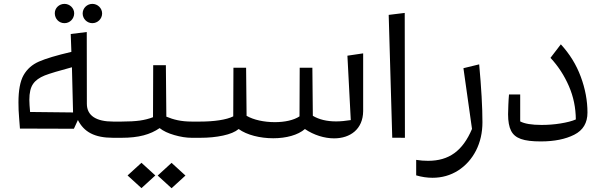

<svg xmlns="http://www.w3.org/2000/svg" viewBox="-20 -722 3158 1006"><path d="M317.9 -600.6C345.7 -600.6 368.7 -623.5 368.7 -652.3C368.7 -679.7 345.2 -701.7 317.9 -701.7C290 -701.7 267.1 -680.2 267.1 -652.8C267.1 -623.5 289.1 -600.6 317.9 -600.6ZM463.9 -600.6C491.7 -600.6 515.1 -623.5 515.1 -651.4C515.1 -679.2 491.7 -701.7 463.9 -701.7C436 -701.7 413.1 -679.2 413.1 -651.4C413.1 -623.5 436 -600.6 463.9 -600.6ZM572.8 -85C484.4 -85 435.1 -115.7 435.1 -178.2L434.6 -554.2L350.6 -543.9L354 -450.2C276.4 -432.1 219.7 -415 184.1 -399.4C148.4 -383.8 121.6 -359.9 103.5 -328.1C85.4 -295.9 76.7 -248 76.7 -185.1C76.7 -159.2 77.6 -132.3 80.1 -105L84.5 -48.3L367.2 -47.4L388.2 -93.3C419.9 -30.8 474.6 0 572.8 0H616.7V-85ZM137.7 -135.3C135.3 -161.1 133.8 -182.6 133.8 -199.2C133.8 -235.8 140.1 -263.2 153.3 -282.2C166 -300.8 186.5 -315.4 214.4 -326.7C242.2 -337.4 289.6 -351.6 356.9 -369.6L362.8 -132.8Z M572.8 -85V0H616.7C707 0 767.6 -17.1 816.4 -50.8C835.4 -35.6 861.3 -23.4 893.6 -14.2C925.8 -4.9 956.1 0 984.9 0H1028.8V-85H984.9C928.2 -85 889.2 -95.2 851.6 -110.8L849.1 -380.4H782.7L781.7 -107.9C760.3 -99.6 737.3 -93.8 712.9 -90.3C688 -86.9 656.2 -85 616.7 -85ZM648.4 197.3 721.2 263.7 793.9 197.3 721.2 130.9ZM806.2 197.8 878.9 264.2 951.7 197.8 878.9 131.3Z M1882.8 -442.4 1800.3 -430.2 1817.9 -92.8C1790 -88.4 1764.2 -85.9 1741.2 -85.9C1692.4 -85.9 1651.9 -95.7 1619.1 -115.2L1616.7 -367.2H1550.3L1549.3 -112.3C1519.5 -92.3 1472.2 -82 1419.9 -82C1363.8 -82 1308.6 -93.8 1272 -115.2L1269.5 -367.2H1203.1L1202.1 -112.3C1166.5 -94.2 1101.1 -85 1028.8 -85H984.9V0H1028.8C1072.8 0 1112.8 -3.9 1148.9 -11.7C1185.1 -19.5 1212.4 -30.8 1230.5 -45.9C1273.9 -14.6 1342.8 2.4 1411.6 2.4C1479.5 2.4 1541 -14.2 1577.6 -45.9C1624.5 -14.2 1679.7 2.9 1730.5 2.9C1815.4 2.9 1881.8 -45.4 1882.8 -139.6Z M2035.2 -0.5 2101.6 0 2100.6 -654.3 2016.6 -644Z M2160.6 196.8C2189 205.1 2217.3 209.5 2246.1 209.5C2295.4 209.5 2340.3 196.8 2380.4 171.4C2419.9 146 2451.2 111.3 2474.1 66.9C2496.6 22.5 2507.8 -26.9 2507.8 -81.5C2507.8 -159.7 2502 -260.7 2490.7 -384.8L2408.2 -364.7L2453.1 -46.4C2404.3 68.4 2333 120.6 2223.1 120.6C2202.1 120.6 2181.6 119.1 2160.6 115.7Z M2864.3 -418.9C2904.8 -375.5 2937 -325.7 2960.9 -270.5C2984.9 -215.3 2996.6 -157.2 2997.1 -96.2C2977.1 -87.4 2950.2 -80.6 2917 -75.2C2883.8 -69.8 2850.6 -67.4 2817.4 -67.4C2765.6 -67.4 2728.5 -73.7 2705.6 -85.9V-227.1H2647C2645.5 -211.9 2644.5 -194.3 2643.6 -173.8C2642.6 -152.8 2642.1 -136.2 2642.1 -123.5C2642.1 -85.9 2647.5 -57.1 2657.7 -37.1C2678.2 3.4 2723.1 19 2813.5 19C2884.3 19 2942.4 7.3 2988.8 -16.1C3035.2 -39.6 3058.1 -78.1 3058.1 -132.3C3058.1 -194.3 3046.4 -257.3 3022.9 -320.3C2999.5 -383.3 2964.8 -439.5 2918.5 -489.7Z"/></svg>

Font: SG Kara Light
Style: Regular
Weight: 400
Designer: Damoon Khanjanzadeh
Version: Version 1.000